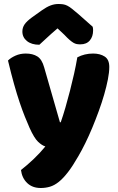

<svg xmlns="http://www.w3.org/2000/svg" viewBox="-20 -764 590 961"><path d="M128 -124Q117 -149 104.5 -180Q92 -211 78.5 -251Q65 -291 50.5 -342.5Q36 -394 20 -461Q34 -475 57.5 -485.5Q81 -496 109 -496Q144 -496 167 -481.5Q190 -467 201 -427L280 -152H284Q296 -186 307.5 -226Q319 -266 330 -308.5Q341 -351 350.5 -393.5Q360 -436 367 -477Q403 -496 446 -496Q481 -496 504 -481Q527 -466 527 -429Q527 -402 520 -366.5Q513 -331 501.5 -291Q490 -251 474.5 -208.5Q459 -166 442 -125Q425 -84 407 -47.5Q389 -11 372 18Q344 67 320 98Q296 129 274 146.5Q252 164 230 170.5Q208 177 184 177Q142 177 116 152Q90 127 85 87Q117 62 149 31.5Q181 1 207 -31Q190 -36 170.5 -54.5Q151 -73 128 -124ZM268 -622Q234 -593 215 -575Q196 -557 177 -540Q138 -540 115 -558.5Q92 -577 92 -606Q92 -626 103 -642Q114 -658 140 -677L189 -712Q213 -729 232.5 -736.5Q252 -744 272 -744Q285 -744 295.5 -742.5Q306 -741 317 -735.5Q328 -730 341 -719.5Q354 -709 374 -692L444 -630Q445 -625 445.5 -621Q446 -617 446 -612Q446 -581 429.5 -561.5Q413 -542 382 -542Q372 -542 364 -543.5Q356 -545 347.5 -550Q339 -555 328 -564.5Q317 -574 302 -590Z"/></svg>

Font: Baloo Chettan
Style: Regular
Weight: 400
Designer: Maithili Shingre and Ek Type
Foundry: Ek Type
Version: Version 1.443;PS 1.000;hotconv 16.6.51;makeotf.lib2.5.65220;